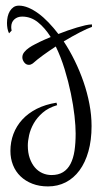

<svg xmlns="http://www.w3.org/2000/svg" viewBox="-20 -648 368 684"><path d="M307.6 -552.2Q292 -546.9 264.9 -533Q237.8 -519 207 -500.5Q228 -468.8 246.1 -431.9Q264.2 -395 277.6 -356.2Q291 -317.4 298.6 -277.3Q306.2 -237.3 306.2 -199.2Q306.2 -148.4 294.9 -108.6Q283.7 -68.8 263.2 -41Q242.7 -13.2 214.1 1.5Q185.5 16.1 150.9 16.1Q120.1 16.1 95.5 6.6Q70.8 -2.9 53.2 -19.8Q35.6 -36.6 26.4 -59.8Q17.1 -83 17.1 -110.4Q17.1 -142.1 27.8 -170.7Q38.6 -199.2 59.3 -221.9Q80.1 -244.6 110.8 -260.3Q141.6 -275.9 181.2 -282.2L183.6 -273.4Q152.3 -264.2 132.1 -246.6Q111.8 -229 100.1 -208.3Q88.4 -187.5 83.7 -166.5Q79.1 -145.5 79.1 -129.4Q79.1 -104 85.9 -84.5Q92.8 -64.9 104.2 -51.5Q115.7 -38.1 131.1 -31.2Q146.5 -24.4 163.6 -24.4Q188 -24.4 204.6 -34.7Q221.2 -44.9 231.2 -64.2Q241.2 -83.5 245.4 -110.8Q249.5 -138.2 249.5 -172.4Q249.5 -197.8 245.4 -235.4Q241.2 -272.9 232.4 -315.4Q223.6 -357.9 210.2 -401.6Q196.8 -445.3 178.7 -482.4Q154.8 -466.8 133.3 -451.2Q111.8 -435.5 96.7 -421.9Q89.8 -417 83 -417Q72.8 -417 66.2 -425.8Q59.6 -434.6 59.6 -443.8Q59.6 -454.1 66.7 -462.6Q73.7 -471.2 83.7 -478Q93.8 -484.9 104.5 -490.2Q115.2 -495.6 123 -499.5Q129.9 -502.9 139.6 -507.1Q149.4 -511.2 160.6 -516.1Q140.1 -548.8 115 -568.8Q89.8 -588.9 59.1 -588.9Q42 -588.9 31 -578.9Q20 -568.8 20 -551.8Q20 -545.4 21.5 -539.1L12.2 -529.3Q8.3 -537.1 6.6 -546.6Q4.9 -556.2 4.9 -565.9Q4.9 -577.6 7.3 -588.6Q9.8 -599.6 15.1 -608.4Q20.5 -617.2 28.3 -622.6Q36.1 -627.9 47.4 -627.9Q63.5 -627.9 81.1 -620.6Q98.6 -613.3 116.7 -600.1Q134.8 -586.9 152.8 -568.1Q170.9 -549.3 188 -526.9Q204.1 -533.2 221.2 -539.3Q238.3 -545.4 254.2 -550Q270 -554.7 283.9 -557.9Q297.9 -561 307.6 -561Z"/></svg>

Font: Montez
Style: Regular
Weight: 400
Designer: Astigmatic (AOETI)
Foundry: Astigmatic (AOETI)
Version: Version 1.001